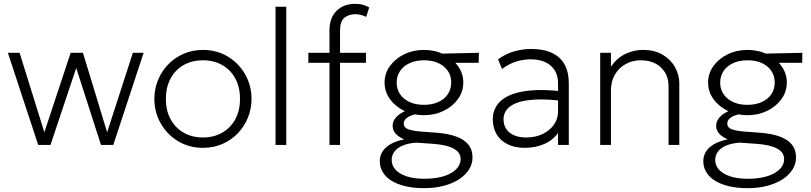

<svg xmlns="http://www.w3.org/2000/svg" viewBox="-20 -755 4222 1000"><path d="M179 0 21 -480H82L211 -66L348 -480H412L538 -66L672 -480H728L570 0H506L377 -401L243 0Z M1037 15Q964.5 15 907.2 -19.8Q850 -54.5 817 -112.5Q784 -170.5 784 -240Q784 -292 803 -338.2Q822 -384.5 856.2 -419.8Q890.5 -455 936.5 -475Q982.5 -495 1037 -495Q1109.5 -495 1166.8 -460.2Q1224 -425.5 1257 -367.5Q1290 -309.5 1290 -240Q1290 -188 1271 -141.8Q1252 -95.5 1218 -60.2Q1184 -25 1137.8 -5Q1091.5 15 1037 15ZM1037 -39Q1093.5 -39 1137 -63.8Q1180.5 -88.5 1205.2 -133.5Q1230 -178.5 1230 -240Q1230 -301.5 1205.2 -346.8Q1180.5 -392 1137 -416.5Q1093.5 -441 1037 -441Q980.5 -441 937 -416.5Q893.5 -392 868.8 -346.8Q844 -301.5 844 -240Q844 -178.5 868.8 -133.5Q893.5 -88.5 937 -63.8Q980.5 -39 1037 -39Z M1415 0V-720H1471V0Z M1696 0V-596Q1696 -662 1732.8 -698.5Q1769.5 -735 1830 -735Q1855 -735 1873 -729.2Q1891 -723.5 1903 -716L1887 -667Q1872 -674.5 1858 -677.8Q1844 -681 1831 -681Q1796.5 -681 1773.8 -662.5Q1751 -644 1751 -595V-480H1886V-428H1751V0ZM1586 -428V-480H1709V-428Z M2189 225Q2135 225 2092.2 215Q2049.5 205 2019.5 186.5Q1989.5 168 1973.8 142Q1958 116 1958 84Q1958 57 1972 34.5Q1986 12 2014.2 -4.2Q2042.5 -20.5 2085 -29Q2055 -42.5 2040 -59.8Q2025 -77 2025 -100Q2025 -119 2035.8 -135Q2046.5 -151 2066.8 -164Q2087 -177 2115.5 -186Q2144 -195 2179 -199L2198 -165Q2164.5 -165 2138.5 -158.5Q2112.5 -152 2097.8 -140.2Q2083 -128.5 2083 -112Q2083 -89.5 2107.8 -81.2Q2132.5 -73 2169 -70L2251 -64Q2313 -59.5 2355.2 -44.2Q2397.5 -29 2419.2 -2Q2441 25 2441 65Q2441 98.5 2422.8 127.8Q2404.5 157 2371 178.8Q2337.5 200.5 2291.2 212.8Q2245 225 2189 225ZM2188 176Q2277.5 176 2328.2 147Q2379 118 2379 73Q2379 38.5 2342.5 18.8Q2306 -1 2234 -6L2149 -12Q2108.5 -9.5 2079.5 2.2Q2050.5 14 2035.2 33.5Q2020 53 2020 78Q2020 107 2040.2 129Q2060.5 151 2098 163.5Q2135.5 176 2188 176ZM2188 -155Q2131.5 -155 2085 -177.8Q2038.5 -200.5 2010.8 -239Q1983 -277.5 1983 -325Q1983 -372.5 2010.8 -411Q2038.5 -449.5 2085 -472.2Q2131.5 -495 2188 -495Q2244.5 -495 2291 -472.2Q2337.5 -449.5 2365.2 -411Q2393 -372.5 2393 -325Q2393 -277.5 2365.2 -239Q2337.5 -200.5 2291 -177.8Q2244.5 -155 2188 -155ZM2188 -209Q2230.5 -209 2262.5 -223.5Q2294.5 -238 2312.2 -264.2Q2330 -290.5 2330 -325Q2330 -377 2291 -409Q2252 -441 2188 -441Q2145.5 -441 2113.5 -426.2Q2081.5 -411.5 2063.8 -385.5Q2046 -359.5 2046 -325Q2046 -273.5 2085.2 -241.2Q2124.5 -209 2188 -209ZM2266 -428 2246 -475 2474 -480 2473 -428Z M2713.5 15Q2661 15 2623.5 -3.8Q2586 -22.5 2566.2 -56.2Q2546.5 -90 2546.5 -135Q2546.5 -172 2565.8 -203.2Q2585 -234.5 2627.5 -255.5Q2670 -276.5 2739.5 -283.5Q2809 -290.5 2909.5 -279L2912.5 -229Q2824 -240 2764.2 -236.2Q2704.5 -232.5 2669 -218.2Q2633.5 -204 2618 -182.2Q2602.5 -160.5 2602.5 -135Q2602.5 -90 2634 -64.5Q2665.5 -39 2721.5 -39Q2768.5 -39 2805.8 -56.8Q2843 -74.5 2864.8 -105.2Q2886.5 -136 2886.5 -175V-322Q2886.5 -360.5 2869.5 -388.2Q2852.5 -416 2820.8 -431Q2789 -446 2744.5 -446Q2706.5 -446 2669 -434.5Q2631.5 -423 2594.5 -396L2574 -446Q2617 -477 2661.5 -488.5Q2706 -500 2745.5 -500Q2811 -500 2854.8 -479.5Q2898.5 -459 2920.5 -419.2Q2942.5 -379.5 2942.5 -322V0H2886.5V-63Q2860.5 -25 2814.5 -5Q2768.5 15 2713.5 15Z M3106 0V-480H3162V-408Q3195 -454.5 3238.5 -474.8Q3282 -495 3327 -495Q3390.5 -495 3433 -469Q3475.5 -443 3496.8 -403.2Q3518 -363.5 3518 -323V0H3462V-306Q3462 -366 3422.5 -403.5Q3383 -441 3317 -441Q3274 -441 3238.8 -421.5Q3203.5 -402 3182.8 -366.8Q3162 -331.5 3162 -285V0Z M3874 225Q3820 225 3777.2 215Q3734.5 205 3704.5 186.5Q3674.5 168 3658.8 142Q3643 116 3643 84Q3643 57 3657 34.5Q3671 12 3699.2 -4.2Q3727.5 -20.5 3770 -29Q3740 -42.5 3725 -59.8Q3710 -77 3710 -100Q3710 -119 3720.8 -135Q3731.5 -151 3751.8 -164Q3772 -177 3800.5 -186Q3829 -195 3864 -199L3883 -165Q3849.5 -165 3823.5 -158.5Q3797.5 -152 3782.8 -140.2Q3768 -128.5 3768 -112Q3768 -89.5 3792.8 -81.2Q3817.5 -73 3854 -70L3936 -64Q3998 -59.5 4040.2 -44.2Q4082.5 -29 4104.2 -2Q4126 25 4126 65Q4126 98.5 4107.8 127.8Q4089.5 157 4056 178.8Q4022.5 200.5 3976.2 212.8Q3930 225 3874 225ZM3873 176Q3962.5 176 4013.2 147Q4064 118 4064 73Q4064 38.5 4027.5 18.8Q3991 -1 3919 -6L3834 -12Q3793.5 -9.5 3764.5 2.2Q3735.5 14 3720.2 33.5Q3705 53 3705 78Q3705 107 3725.2 129Q3745.5 151 3783 163.5Q3820.5 176 3873 176ZM3873 -155Q3816.5 -155 3770 -177.8Q3723.5 -200.5 3695.8 -239Q3668 -277.5 3668 -325Q3668 -372.5 3695.8 -411Q3723.5 -449.5 3770 -472.2Q3816.5 -495 3873 -495Q3929.5 -495 3976 -472.2Q4022.5 -449.5 4050.2 -411Q4078 -372.5 4078 -325Q4078 -277.5 4050.2 -239Q4022.5 -200.5 3976 -177.8Q3929.5 -155 3873 -155ZM3873 -209Q3915.5 -209 3947.5 -223.5Q3979.5 -238 3997.2 -264.2Q4015 -290.5 4015 -325Q4015 -377 3976 -409Q3937 -441 3873 -441Q3830.5 -441 3798.5 -426.2Q3766.5 -411.5 3748.8 -385.5Q3731 -359.5 3731 -325Q3731 -273.5 3770.2 -241.2Q3809.5 -209 3873 -209ZM3951 -428 3931 -475 4159 -480 4158 -428Z"/></svg>

Font: Geologica Roman Thin
Style: Regular
Weight: 250
Designer: Sindre Bremnes, Frode Helland
Foundry: Monokrom Skriftforlag AS
Version: Version 1.010;gftools[0.9.28]